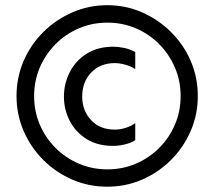

<svg xmlns="http://www.w3.org/2000/svg" viewBox="-20 -702 816 731"><path d="M42.9 -336.4Q42.9 -407.4 69.9 -469.9Q96.9 -532.4 144.8 -579.9Q192.7 -627.4 255.2 -654.8Q317.7 -682.2 388.1 -682.2Q459.1 -682.2 521.2 -654.8Q583.3 -627.4 631.2 -579.9Q679.1 -532.4 706.1 -469.9Q733.1 -407.4 733.1 -336.4Q733.1 -266 706.1 -203.5Q679.1 -141 631.2 -93.1Q583.3 -45.2 521.2 -18.2Q459.1 8.8 388.1 8.8Q317.7 8.8 255.2 -18.2Q192.7 -45.2 144.8 -93.1Q96.9 -141 69.9 -203.5Q42.9 -266 42.9 -336.4ZM109.9 -336.2Q109.9 -278.3 131.5 -227.6Q153.2 -177 191.4 -138.8Q229.7 -100.5 280.3 -78.9Q330.9 -57.2 388.9 -57.2Q446.8 -57.2 497.4 -78.9Q547.9 -100.5 586.1 -138.8Q624.4 -177 646 -227.6Q667.7 -278.3 667.7 -336.2Q667.7 -394.2 646 -444.7Q624.4 -495.2 586.1 -533.9Q547.9 -572.5 497.4 -594.1Q446.8 -615.8 388.9 -615.8Q330.9 -615.8 280.3 -594.1Q229.7 -572.5 191.4 -533.9Q153.2 -495.2 131.5 -444.7Q109.9 -394.2 109.9 -336.2ZM292.9 -333.8Q293.3 -280.5 327 -244.5Q360.6 -208.5 416.8 -208.5Q438.4 -208.5 459.9 -215.7Q481.4 -222.9 494.9 -233.3V-168.3Q480.6 -158.3 456.3 -152.4Q432 -146.5 410.7 -146.5Q351.7 -146.5 310 -172.4Q268.2 -198.4 245.8 -241.4Q223.4 -284.4 223.4 -334.6Q223.6 -383.8 245.4 -427Q267.2 -470.1 309.4 -497.1Q351.7 -524.2 412 -524.2Q428.8 -524.2 451.8 -519.7Q474.8 -515.2 494.9 -503.7V-439Q478.5 -450 456.4 -455.9Q434.3 -461.8 417.3 -461.8Q362.5 -461.8 327.8 -426.5Q293.1 -391.2 292.9 -333.8Z"/></svg>

Font: Hind Variable Light
Style: Regular
Weight: 300
Designer: Manushi Parikh, Satya Rajpurohit
Foundry: Indian Type Foundry
Version: Version 3.000